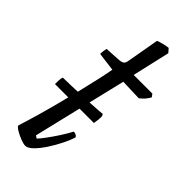

<svg xmlns="http://www.w3.org/2000/svg" viewBox="-220 -715 757 757"><g transform="rotate(45 159.0 -336.5)"><path d="M11 -255Q11 -274 12 -283Q13 -292 15 -295Q34 -295 60 -296Q86 -297 113 -298Q140 -299 164 -300.5Q188 -302 205.5 -303Q223 -304 228 -305L232 -295Q232 -282 230.5 -272Q229 -262 228 -255ZM100 0Q90 0 73 -6.5Q56 -13 41.5 -21.5Q27 -30 24 -37Q37 -78 50.5 -125Q64 -172 76.5 -220.5Q89 -269 100 -314Q111 -359 119 -395.5Q127 -432 131 -455L53 -465Q53 -476 54.5 -484.5Q56 -493 57 -497L125 -501Q136 -502 142.5 -506.5Q149 -511 151 -524L175 -660Q185 -664 198.5 -667.5Q212 -671 227 -673L241 -657L205 -500H309L318 -488Q313 -478 304 -467.5Q295 -457 284 -449L195 -452L101 -59L112 -52Q120 -60 135 -80Q150 -100 167 -126Q184 -152 196 -175Q203 -175 209 -172Q215 -169 217 -164Q211 -143 197 -115Q183 -87 166 -61Q149 -35 131.5 -17.5Q114 0 100 0Z"/></g></svg>

Font: Texturina Medium 12pt Thin
Style: Italic
Weight: 250
Italic angle: -11°
Version: Version 1.002